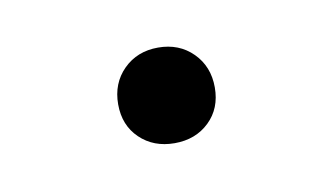

<svg xmlns="http://www.w3.org/2000/svg" viewBox="-29 -301 311 180"><g transform="rotate(-10 126.5 -211.5)"><path d="M81 -211Q81 -231 94 -244Q107 -257 127 -257Q147 -257 160 -244Q173 -231 173 -211Q173 -191 160 -178.5Q147 -166 127 -166Q107 -166 94 -178.5Q81 -191 81 -211Z"/></g></svg>

Font: Ysabeau Infant Semilight
Style: Regular
Weight: 300
Designer: Christian Thalmann (Catharsis Fonts)
Version: Version 0.003